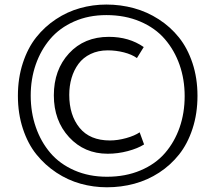

<svg xmlns="http://www.w3.org/2000/svg" viewBox="-20 -794 939 827"><path d="M830.6 -381.3Q830.6 -304.7 809.3 -239.7Q788.1 -174.8 751.5 -128.7Q714.8 -82.5 665.3 -50.3Q615.7 -18.1 558.8 -2.7Q502 12.7 440.4 12.7Q382.3 12.7 327.1 -2.7Q272 -18.1 222.9 -50.5Q173.8 -83 137 -128.7Q100.1 -174.3 78.6 -239.5Q57.1 -304.7 57.1 -381.3Q57.1 -457.5 78.4 -522.5Q99.6 -587.4 136 -633.3Q172.4 -679.2 221.2 -711.4Q270 -743.7 325 -759Q379.9 -774.4 438 -774.4Q499.5 -774.4 556.6 -758.8Q613.8 -743.2 663.8 -710.9Q713.9 -678.7 750.7 -632.8Q787.6 -586.9 809.1 -522.2Q830.6 -457.5 830.6 -381.3ZM440.4 -32.7Q521 -32.7 585.4 -60.1Q649.9 -87.4 690.9 -135Q731.9 -182.6 753.7 -245.1Q775.4 -307.6 775.4 -379.9Q775.4 -452.1 753.4 -514.9Q731.4 -577.6 689.9 -625.7Q648.4 -673.8 583.5 -701.4Q518.6 -729 438 -729Q361.3 -729 299.1 -701.4Q236.8 -673.8 196.3 -626.2Q155.8 -578.6 134 -516.1Q112.3 -453.6 112.3 -382.3Q112.3 -309.6 134.3 -246.3Q156.2 -183.1 196.8 -135.5Q237.3 -87.9 300.3 -60.3Q363.3 -32.7 440.4 -32.7ZM581.5 -224.1 600.6 -171.9Q573.7 -154.8 530.8 -143.3Q487.8 -131.8 443.8 -131.8Q343.3 -131.8 277.6 -203.1Q211.9 -274.4 211.9 -383.3Q211.9 -493.2 277.3 -564.2Q342.8 -635.3 448.7 -635.3Q536.1 -635.3 599.1 -591.3L569.8 -543.9Q547.9 -559.6 513.7 -568.4Q479.5 -577.1 444.3 -577.1Q402.8 -577.1 370.4 -561.5Q337.9 -545.9 318.1 -519Q298.3 -492.2 288.3 -458.3Q278.3 -424.3 278.3 -385.3Q278.3 -297.9 322.8 -243.4Q367.2 -189 453.6 -189Q486.8 -189 523.7 -199.2Q560.5 -209.5 581.5 -224.1Z"/></svg>

Font: Oxygen
Style: Regular
Weight: 400
Designer: Vernon Adams
Foundry: Vernon Adams
Version: Version Release 0.2.3 webfont; ttfautohint (v0.93.3-1d66) -l